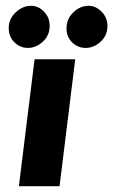

<svg xmlns="http://www.w3.org/2000/svg" viewBox="-20 -641 390 661"><path d="M239 -437 185 0H45L99 -437ZM87 -621Q112 -621 131.5 -601Q151 -581 151 -552Q151 -519 127.5 -497.5Q104 -476 76 -476Q49 -476 29.5 -495.5Q10 -515 10 -544Q10 -576 34 -598.5Q58 -621 87 -621ZM285 -621Q310 -621 330 -600.5Q350 -580 350 -552Q350 -519 326.5 -497.5Q303 -476 275 -476Q248 -476 228.5 -495Q209 -514 209 -543Q209 -576 232.5 -598.5Q256 -621 285 -621Z"/></svg>

Font: Josefin Sans
Style: Bold Italic
Weight: 700
Italic angle: -7°
Designer: Santiago Orozco
Foundry: Typemade
Version: Version 2.000